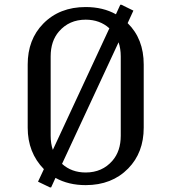

<svg xmlns="http://www.w3.org/2000/svg" viewBox="-20 -777 728 816"><path d="M192.4 19.5 141.6 -4.9 166.5 -58.1Q97.7 -128.4 97.7 -234.4V-502.9Q97.7 -608.9 163.6 -676.3Q232.9 -747.1 344.2 -747.1Q417.5 -747.1 472.7 -716.3L491.2 -756.8H496.1L546.9 -731.9L522.5 -678.7Q590.8 -611.8 590.8 -502.9V-234.4Q590.8 -128.4 524.9 -61Q455.6 9.8 344.2 9.8Q271 9.8 215.8 -21L197.3 19.5ZM444.8 -656.7Q404.3 -693.4 344.2 -693.4Q273.9 -693.4 230.5 -643.1Q195.3 -602.5 195.3 -537.1V-200.2Q195.3 -167 204.6 -140.1ZM483.9 -597.2 243.7 -80.6Q284.2 -43.9 344.2 -43.9Q414.6 -43.9 458 -94.2Q493.2 -134.8 493.2 -200.2V-537.1Q493.2 -570.3 483.9 -597.2Z"/></svg>

Font: Nova Slim
Style: Book
Weight: 400
Version: Version 2.000